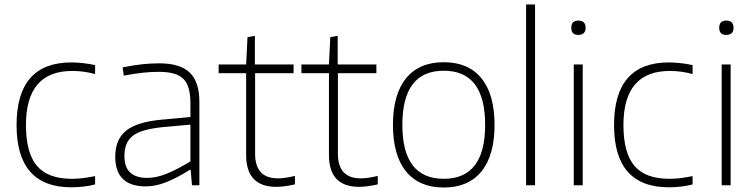

<svg xmlns="http://www.w3.org/2000/svg" viewBox="-20 -828 3371 858"><path d="M299 9Q54 9 54 -269Q54 -549 299 -549Q322 -549 350.5 -546Q379 -543 405 -537V-497Q355 -511 303 -511Q96 -511 96 -269Q96 -145 145 -87Q194 -29 301 -29Q327 -29 351 -32Q375 -35 405 -41V-4Q385 2 355.5 5.5Q326 9 299 9Z M632 5Q495 5 495 -128Q495 -205 543.5 -244Q592 -283 700 -293L831 -305V-365Q831 -404 823.5 -431.5Q816 -459 799.5 -475.5Q783 -492 755.5 -499.5Q728 -507 689 -507Q654 -507 617.5 -503Q581 -499 533 -490L528 -527Q578 -537 616.5 -541Q655 -545 692 -545Q785 -545 828 -503.5Q871 -462 871 -372V0H838L832 -69H828Q773 -34 724.5 -14.5Q676 5 632 5ZM638 -33Q681 -33 730.5 -54Q780 -75 831 -107V-271L708 -260Q660 -255 627 -246Q594 -237 574 -221.5Q554 -206 545 -183.5Q536 -161 536 -130Q536 -33 638 -33Z M1215 7Q1080 7 1080 -135V-501H957V-540H1080L1086 -662L1119 -668V-540H1292V-501H1120V-141Q1120 -31 1222 -31Q1254 -31 1298 -42V-4Q1249 7 1215 7Z M1585 7Q1450 7 1450 -135V-501H1327V-540H1450L1456 -662L1489 -668V-540H1662V-501H1490V-141Q1490 -31 1592 -31Q1624 -31 1668 -42V-4Q1619 7 1585 7Z M1963 10Q1853 10 1794.5 -62Q1736 -134 1736 -270Q1736 -406 1794.5 -478Q1853 -550 1963 -550Q2073 -550 2131.5 -478Q2190 -406 2190 -270Q2190 -134 2131.5 -62Q2073 10 1963 10ZM1963 -29Q2148 -29 2148 -270Q2148 -512 1963 -512Q1778 -512 1778 -270Q1778 -29 1963 -29Z M2331 -808H2371V0H2331Z M2564 -672Q2533 -672 2533 -704Q2533 -736 2564 -736Q2597 -736 2597 -704Q2597 -672 2564 -672ZM2544 -540H2584V0H2544Z M2969 9Q2724 9 2724 -269Q2724 -549 2969 -549Q2992 -549 3020.5 -546Q3049 -543 3075 -537V-497Q3025 -511 2973 -511Q2766 -511 2766 -269Q2766 -145 2815 -87Q2864 -29 2971 -29Q2997 -29 3021 -32Q3045 -35 3075 -41V-4Q3055 2 3025.5 5.5Q2996 9 2969 9Z M3225 -672Q3194 -672 3194 -704Q3194 -736 3225 -736Q3258 -736 3258 -704Q3258 -672 3225 -672ZM3205 -540H3245V0H3205Z"/></svg>

Font: Encode Sans Normal
Style: Thin
Weight: 100
Designer: Pablo Impallari, Andres Torresi
Foundry: Pablo Impallari, Andres Torresi
Version: Version 1.000; ttfautohint (v1.00) -l 8 -r 50 -G 200 -x 14 -